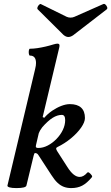

<svg xmlns="http://www.w3.org/2000/svg" viewBox="-20 -948 568 981"><path d="M64 13Q41 13 29 9.5Q17 6 18 0L159 -593Q162 -605 163 -612.5Q164 -620 164 -626Q164 -664 133 -664Q129 -664 127.5 -673Q126 -682 127.5 -690.5Q129 -699 133 -699Q150 -699 170.5 -702Q191 -705 212.5 -710Q234 -715 253 -721Q261 -723 265 -724Q269 -725 273 -725Q284 -725 284 -716Q284 -712 283.5 -709Q283 -706 282 -702L198 -350L206 -346Q224 -367 247 -382.5Q270 -398 293.5 -407Q317 -416 337 -416Q375 -416 394.5 -398Q414 -380 414 -345Q414 -324 394.5 -296Q375 -268 343 -241.5Q311 -215 274 -197Q267 -194 267 -189Q267 -184 272 -176L324 -95Q356 -44 387 -44Q407 -44 426 -66Q430 -70 436.5 -65Q443 -60 448 -53Q453 -46 449 -42Q424 -12 400 0.5Q376 13 344 13Q323 13 306 6.5Q289 0 274 -14Q259 -28 243 -53L176 -156Q170 -166 159 -166Q155 -166 152 -153L115 0Q112 13 64 13ZM176 -192Q200 -192 224 -204.5Q248 -217 268.5 -238Q289 -259 301 -284Q313 -309 313 -334Q313 -361 296 -361Q273 -361 249 -346Q225 -331 196 -298Q189 -289 184.5 -281Q180 -273 178 -267L164 -207Q164 -206 163.5 -204Q163 -202 163 -199Q163 -192 176 -192ZM329 -759Q317 -759 304 -770L173 -900Q169 -904 171.5 -911Q174 -918 179.5 -923.5Q185 -929 189 -927L321 -862Q326 -860 330.5 -859Q335 -858 340 -858Q351 -858 360 -862L507 -927Q513 -930 519 -924.5Q525 -919 527.5 -911.5Q530 -904 525 -900L354 -768Q341 -759 329 -759Z"/></svg>

Font: Junicode VF
Style: Italic
Weight: 400
Italic angle: -11°
Designer: Peter S. Baker
Version: Version 2.209